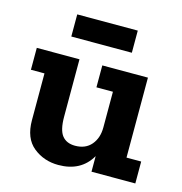

<svg xmlns="http://www.w3.org/2000/svg" viewBox="-98 -723 780 821"><g transform="rotate(15 292.5 -312.5)"><path d="M412 -536H144V-634H412ZM571 0H377V-69Q332 9 232 9Q168 9 121 -29Q74 -67 74 -147V-354H14V-451H203V-197Q203 -138 222.5 -113.5Q242 -89 280 -89Q326 -89 351.5 -119Q377 -149 377 -196V-354H304V-451H506V-97H571Z"/></g></svg>

Font: Zilla Slab Bold
Style: Bold
Weight: 700
Designer: Typotheque.com
Foundry: Typotheque type foundry
Version: Version 1.1; 2017; ttfautohint (v1.6)